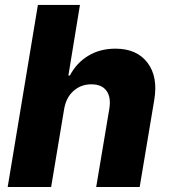

<svg xmlns="http://www.w3.org/2000/svg" viewBox="-20 -747 675 767"><path d="M236.2 -311.1 184.3 0H10.7L131.4 -727.3H299.4L253.2 -445.3H259.2Q285.5 -495.7 332.4 -524.1Q379.3 -552.6 441.1 -552.6Q526.6 -552.6 569.2 -496.4Q611.9 -440.3 596.2 -347.7L538 0H364.3L416.9 -313.6Q424 -359 405.2 -384.6Q386.4 -410.2 344.8 -410.2Q303.6 -410.2 273.8 -383.9Q244 -357.6 236.2 -311.1Z"/></svg>

Font: Inter UI Extra Bold
Style: Italic
Weight: 800
Italic angle: 9.39999°
Designer: Rasmus Andersson
Foundry: rsms
Version: 3.2;8d6f07862